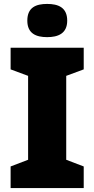

<svg xmlns="http://www.w3.org/2000/svg" viewBox="-20 -957 480 977"><path d="M220 -937C164 -937 119 -920 119 -852C119 -786 164 -768 220 -768C275 -768 322 -786 322 -852C322 -920 275 -937 220 -937ZM406 0V-110L317 -144V-571L406 -604V-714H34V-604L123 -571V-144L34 -110V0Z"/></svg>

Font: Noto Sans Gujarati Black
Style: Regular
Weight: 900
Designer: Jelle Bosma - Monotype Design Team, Universal Thirst
Foundry: Monotype Imaging Inc.
Version: Version 2.106